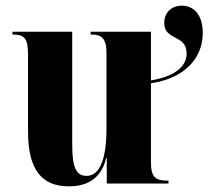

<svg xmlns="http://www.w3.org/2000/svg" viewBox="-20 -648 736 678"><path d="M223 10C296 10 339 -24 355 -90H357V0H575V-10H571C530 -10 513 -22 513 -75V-354C625 -370 696 -437 696 -532C696 -596 664 -628 622 -628C586 -628 560 -604 560 -567C560 -503 639 -528 639 -459C639 -409 590 -377 513 -364V-536H300V-526H302C339 -526 356 -513 356 -459V-194C356 -91 334 -27 286 -27C248 -27 235 -58 235 -138V-536H24V-526H26C66 -526 79 -512 79 -456V-183C79 -48 128 10 223 10Z"/></svg>

Font: Noto Serif Display Condensed ExtraBold
Style: Regular
Weight: 800
Width: 3
Designer: Monotype Design Team
Foundry: Monotype Imaging Inc.
Version: Version 2.009